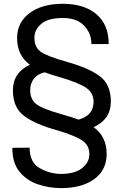

<svg xmlns="http://www.w3.org/2000/svg" viewBox="-20 -741 653 1003"><path d="M537.1 63Q537.1 147.9 472.2 194.8Q407.2 241.7 299.3 241.7Q236.8 241.7 178.2 221.9Q119.6 202.1 82 156.2Q44.4 110.4 44.4 31.2L134.8 30.3Q134.8 107.9 188 137.7Q241.2 167.5 299.3 167.5Q369.6 167.5 408.2 137.7Q446.8 107.9 446.8 64Q446.8 18.6 410.4 -6.6Q374 -31.7 275.4 -61.5Q168.5 -90.3 107.9 -134Q47.4 -177.7 47.4 -269Q47.4 -361.3 136.2 -402.8Q69.3 -451.7 69.3 -542.5Q69.3 -623.5 134.3 -672.4Q199.2 -721.2 308.1 -721.2Q419.9 -721.2 483.9 -666.7Q547.9 -612.3 547.9 -510.7H457.5Q457.5 -567.4 419.2 -607.2Q380.9 -647 308.1 -647Q231.4 -647 195.6 -616.5Q159.7 -585.9 159.7 -543.5Q159.7 -495.1 191.9 -471.2Q224.1 -447.3 334 -416.5Q443.8 -385.7 501.5 -342.8Q559.1 -299.8 559.1 -210.4Q559.1 -117.7 468.8 -76.7Q537.1 -28.3 537.1 63ZM390.1 -116.2Q468.8 -137.2 468.8 -209Q468.8 -254.9 431.6 -281.2Q394.5 -307.6 294.4 -337.4Q246.6 -350.6 213.4 -363.3Q174.8 -354 156.2 -328.9Q137.7 -303.7 137.7 -270Q137.7 -222.2 169.9 -197Q202.1 -171.9 305.7 -143.1Q356.9 -128.9 390.1 -116.2Z"/></svg>

Font: Roboto21382017
Style: Regular
Weight: 400
Designer: Christian Robertson
Foundry: Google
Version: Version 2.138; 2017